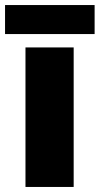

<svg xmlns="http://www.w3.org/2000/svg" viewBox="-34 -834 395 761"><path d="M341 -814H-14V-699H341ZM258 -93V-646H67V-93Z"/></svg>

Font: Noto Sans Telugu UI Black
Style: Regular
Weight: 900
Designer: Jelle Bosma - Monotype Design Team
Foundry: Monotype Imaging Inc.
Version: Version 2.005